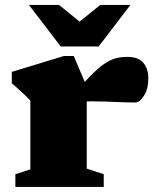

<svg xmlns="http://www.w3.org/2000/svg" viewBox="-20 -736 618 756"><path d="M481 -512Q525.5 -512 544.8 -488.2Q564 -464.5 564 -428Q564 -386 547 -359.2Q530 -332.5 514.5 -332.5Q480.5 -332.5 452.5 -333.8Q424.5 -335 397.2 -336Q370 -337 338.5 -337Q322.5 -337 312.8 -335.8Q303 -334.5 294.8 -330.5Q286.5 -326.5 274.5 -318.5L259 -352.5Q303.5 -404 334.5 -435.5Q365.5 -467 389 -483.5Q412.5 -500 434 -506Q455.5 -512 481 -512ZM321.5 -395V-72L388.5 -50V0H40.5V-50L99.5 -69V-340Q92.5 -348 81.8 -358.2Q71 -368.5 57.2 -381Q43.5 -393.5 26.5 -408.5V-453L231.5 -515.5H270.5ZM318 -631H269L374.5 -716.5H493.5L368.5 -553H219L94 -716.5H212.5Z"/></svg>

Font: Newsreader 9pt ExtraBold
Style: Regular
Weight: 800
Designer: Hugues Gentile
Foundry: Production Type
Version: Version 1.003